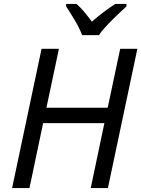

<svg xmlns="http://www.w3.org/2000/svg" viewBox="-20 -964 724 984"><path d="M42 0H131L201 -333H515L445 0H533L684 -714H596L532 -412H218L282 -714H193ZM319 -931C344 -892 382 -835 401 -784H487C514 -826 596 -902 628 -931V-944H571C535 -921 492 -889 451 -853C424 -889 397 -923 372 -944H319Z"/></svg>

Font: BC Sans
Style: Italic
Weight: 400
Italic angle: -12°
Designer: Monotype Design Team
Designer: Province of B.C.
Foundry: Monotype Imaging Inc.
Version: Version 2.000;GOOG;noto-source:20170915:90ef993387c0